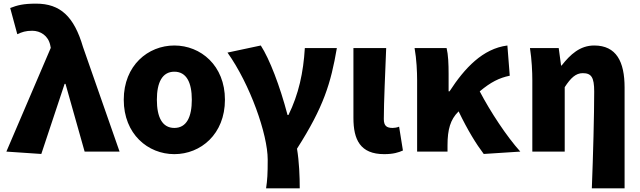

<svg xmlns="http://www.w3.org/2000/svg" viewBox="-20 -833 3519 1055"><path d="M207 13 335 -372H340L445 0H637L436 -575C387 -742 312 -813 178 -813C107 -813 75 -804 36 -789L75 -645C101 -657 121 -664 157 -664C202 -664 245 -637 256 -585L259 -570L15 0Z M938 14C1083 14 1216 -96 1216 -285C1216 -473 1083 -583 938 -583C793 -583 660 -473 660 -285C660 -96 793 14 938 14ZM938 -130C871 -130 842 -190 842 -285C842 -379 871 -439 938 -439C1005 -439 1034 -379 1034 -285C1034 -190 1005 -130 938 -130Z M1442 202H1627C1627 138 1624 56 1612 -16C1759 -246 1798 -376 1831 -569H1655C1647 -434 1621 -315 1565 -201H1560C1518 -361 1461 -509 1413 -583L1230 -544C1354 -370 1451 -95 1451 44C1451 124 1449 155 1442 202Z M2091 14C2141 14 2169 5 2194 -6L2173 -137C2162 -132 2147 -130 2138 -130C2105 -130 2089 -141 2089 -179C2089 -269 2097 -439 2102 -569H1922V-185C1922 -66 1959 14 2091 14Z M2638 13 2839 0C2764 -83 2674 -220 2616 -331C2677 -382 2723 -405 2781 -417L2768 -583C2633 -566 2533 -459 2450 -331H2445V-427C2445 -481 2443 -532 2434 -569H2258C2269 -508 2272 -437 2272 -392V0H2439V-35C2439 -122 2455 -176 2498 -219L2500 -221C2550 -117 2597 -41 2638 13Z M3232 202H3412V-352C3412 -494 3367 -583 3245 -583C3167 -583 3114 -534 3066 -473H3063L3050 -569H2892C2902 -506 2905 -437 2905 -392V0H3083V-354C3116 -405 3144 -431 3182 -431C3229 -431 3245 -409 3245 -330C3245 -203 3239 25 3232 202Z"/></svg>

Font: Noto Sans TC Black
Style: Regular
Weight: 900
Designer: Ryoko NISHIZUKA 西塚涼子 (kana, bopomofo & ideographs); Paul D. Hunt (Latin, Greek & Cyrillic); Sandoll Communications 산돌커뮤니
Foundry: Adobe
Version: Version 2.004;hotconv 1.0.118;makeotfexe 2.5.65603